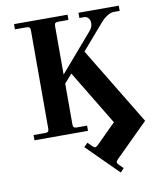

<svg xmlns="http://www.w3.org/2000/svg" viewBox="-104 -794 977 1159"><g transform="rotate(-10 385.0 -215.0)"><path d="M62 0H390V-32H328C318.7 -32 312.3 -33.7 309 -37C305.7 -40.3 304 -46.7 304 -56V-305L351 -358L553 -24L433 95C425.7 101.7 420 105 416 105C411.3 105 405.7 101.7 399 95L374 70L351 93L541 282L563 259L538 234C531.3 227.3 528 221.7 528 217C528 212.3 531.3 206.7 538 200L740 0L452 -475L586 -630C597.3 -643.3 610.5 -655 625.5 -665C640.5 -675 655 -680 669 -680H704V-712H457V-680H486C496.7 -680 505.3 -676 512 -668C518.7 -660 522 -650 522 -638C522 -627.3 520.2 -618.3 516.5 -611C512.8 -603.7 506.3 -594.7 497 -584L304 -360V-656C304 -665.3 305.7 -671.7 309 -675C312.3 -678.3 318.7 -680 328 -680H390V-712H62V-680H132C141.3 -680 147.7 -678.3 151 -675C154.3 -671.7 156 -665.3 156 -656V-56C156 -46.7 154.3 -40.3 151 -37C147.7 -33.7 141.3 -32 132 -32H62Z"/></g></svg>

Font: Km Standard TT
Style: Bold
Weight: 700
Designer: Alexey Kryukov <alexios@thessalonica.org.ru>
Version: Version 2.0.2